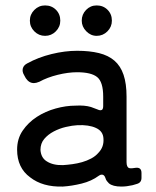

<svg xmlns="http://www.w3.org/2000/svg" viewBox="-20 -679 575 707"><path d="M146 -547Q123 -547 106.5 -563.5Q90 -580 90 -603Q90 -626 106.5 -642.5Q123 -659 146 -659Q170 -659 186 -643Q202 -627 202 -603Q202 -580 185.5 -563.5Q169 -547 146 -547ZM336 -547Q314 -547 297.5 -564Q281 -581 281 -603Q281 -626 297 -642.5Q313 -659 336 -659Q360 -659 376 -643Q392 -627 392 -603Q392 -580 375.5 -563.5Q359 -547 336 -547ZM211 8Q137 10 91 -26Q43 -61 43 -128Q43 -168 63.5 -198Q84 -228 115.5 -248.5Q147 -269 185 -279.5Q223 -290 258 -290Q292 -292 315 -285L339 -276Q345 -273 350 -273Q360 -273 360 -288V-323Q360 -377 338 -395Q316 -413 264 -413Q231 -413 192.5 -403.5Q154 -394 125 -378Q113 -373 105 -373Q87 -373 75 -391L69 -402Q61 -415 64 -427Q67 -439 81 -446Q121 -468 170 -480Q219 -492 264 -492Q310 -492 344.5 -483.5Q379 -475 401.5 -455.5Q424 -436 435 -403.5Q446 -371 446 -323V-82Q446 -63 456 -60Q463 -58 479 -61Q501 -64 501 -42V-24Q501 -7 485 -2L468 3Q446 8 427 8Q395 8 381 -4Q377 -8 373.5 -12.5Q370 -17 368 -24Q364 -36 355 -36Q349 -36 344 -32Q317 -12 280.5 -3Q244 6 211 8ZM212 -71Q228 -72 246.5 -74.5Q265 -77 282.5 -82Q300 -87 316 -95.5Q332 -104 343 -117Q363 -138 361 -168Q360 -196 333 -208Q307 -220 265 -218Q246 -217 222.5 -211.5Q199 -206 178 -195Q157 -184 143 -167.5Q129 -151 129 -127Q131 -98 152 -85Q175 -70 212 -71Z"/></svg>

Font: Higure Gothic Medium
Style: Regular
Weight: 500
Designer: Yoshimichi Ohira
Foundry: Positype
Version: Version 1.000